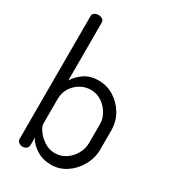

<svg xmlns="http://www.w3.org/2000/svg" viewBox="-187 -860 859 963"><g transform="rotate(30 242.0 -378.0)"><path d="M263 7Q216 7 179 -16Q142 -39 126 -70V-26Q126 -16 117 -8Q108 0 95 0Q82 0 72.5 -8Q63 -16 63 -26V-739Q63 -750 72.5 -756.5Q82 -763 95 -763Q109 -763 118.5 -756.5Q128 -750 128 -739V-403Q145 -432 178.5 -455.5Q212 -479 261 -479Q310 -479 350.5 -453.5Q391 -428 415.5 -386Q440 -344 440 -292V-183Q440 -134 415.5 -90Q391 -46 351 -19.5Q311 7 263 7ZM251 -53Q285 -53 313 -71.5Q341 -90 358 -120Q375 -150 375 -183V-292Q375 -324 358 -353Q341 -382 313 -400.5Q285 -419 250 -419Q220 -419 192 -403.5Q164 -388 146 -360Q128 -332 128 -292V-152Q128 -137 144.5 -113.5Q161 -90 189 -71.5Q217 -53 251 -53Z"/></g></svg>

Font: Dosis ExtraLight
Style: Regular
Weight: 400
Version: Version 3.001; ttfautohint (v1.8.2)